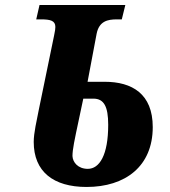

<svg xmlns="http://www.w3.org/2000/svg" viewBox="-20 -734 676 763"><path d="M324 9C478 9 587 -73 587 -229C587 -361 505 -409 396 -409H328L364 -600C374 -650 408 -657 444 -657H464L478 -714H137L124 -657H143C180 -657 200 -652 200 -627C200 -621 199 -611 195 -593L134 -297C126 -255 114 -206 114 -170C114 -52 192 9 324 9ZM329 -63C290 -63 269 -89 268 -114C268 -140 276 -177 293 -257L311 -342H351C393 -342 410 -311 410 -238C410 -117 375 -63 329 -63Z"/></svg>

Font: Noto Serif SemiCondensed Extra
Style: Italic
Weight: 800
Width: 4
Italic angle: -12°
Designer: Monotype Design Team
Foundry: Monotype Imaging Inc.
Version: Version 1.901